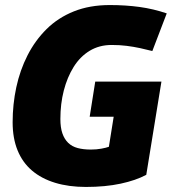

<svg xmlns="http://www.w3.org/2000/svg" viewBox="-20 -730 680 760"><path d="M320 10Q252 10 198 -6.5Q144 -23 106.5 -55Q69 -87 49.5 -135Q30 -183 30 -246Q30 -317 44.5 -384.5Q59 -452 89 -511Q119 -570 164.5 -615Q210 -660 272.5 -685Q335 -710 415 -710Q477 -710 532 -702.5Q587 -695 640 -677L583 -528Q560 -534 534.5 -539.5Q509 -545 481.5 -548.5Q454 -552 422 -552Q373 -552 335 -529Q297 -506 271.5 -465Q246 -424 232.5 -371.5Q219 -319 219 -259Q219 -225 227 -202Q235 -179 250 -164.5Q265 -150 287.5 -144Q310 -138 339 -138Q362 -138 381 -141.5Q400 -145 411 -149L430 -268H335L357 -407H619L559 -38Q518 -16 457.5 -3Q397 10 320 10Z"/></svg>

Font: Georama ExtraBold
Style: Italic
Weight: 800
Italic angle: -9°
Version: Version 1.001